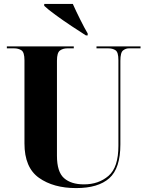

<svg xmlns="http://www.w3.org/2000/svg" viewBox="-20 -951 758 981"><path d="M369 10Q482 10 538.5 -40.5Q595 -91 595 -213V-640Q595 -683 609 -693.5Q623 -704 638 -704H698V-714H473V-704H533Q556 -704 570.5 -694Q585 -684 585 -644V-206Q585 -96 534.5 -52.5Q484 -9 409 -9Q343 -9 307 -41Q271 -73 271 -155V-641Q271 -682 286.5 -693Q302 -704 324 -704H357V-714H15V-704H52Q74 -704 89.5 -694Q105 -684 105 -643V-218Q105 -95 179 -42.5Q253 10 369 10ZM419 -770H428V-780Q413 -805 390 -851Q367 -897 352 -931H206V-921Q225 -903 264 -874.5Q303 -846 346 -817.5Q389 -789 419 -770Z"/></svg>

Font: Noto Serif Display SemiCondensed Extra
Style: Regular
Weight: 800
Width: 4
Designer: Monotype Design Team
Foundry: Monotype Imaging Inc.
Version: Version 1.900